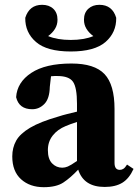

<svg xmlns="http://www.w3.org/2000/svg" viewBox="-20 -763 575 798"><path d="M415 14Q328 14 305 -58Q273 -24 243.5 -4.5Q214 15 162 15Q104 15 67.5 -18Q31 -51 31 -113Q31 -149 47 -178Q63 -207 105 -232Q147 -257 224 -279Q239 -284 259 -289Q279 -294 300 -299V-332Q300 -399 283.5 -423Q267 -447 219 -447Q212 -447 206 -447Q200 -447 192 -446L187 -402Q186 -353 164.5 -331Q143 -309 114 -309Q59 -309 47 -359Q51 -421 110 -460Q169 -499 277 -499Q373 -499 414.5 -455Q456 -411 456 -310V-86Q456 -57 478 -57Q486 -57 493 -61.5Q500 -66 508 -79L535 -61Q517 -21 488.5 -3.5Q460 14 415 14ZM179 -139Q179 -102 196.5 -84Q214 -66 239 -66Q250 -66 262 -71Q274 -76 300 -94V-256Q287 -252 274.5 -247.5Q262 -243 253 -239Q219 -225 199 -199.5Q179 -174 179 -139ZM274 -549Q175 -549 129.5 -588.5Q84 -628 85 -689Q102 -743 155 -743Q184 -743 201.5 -726.5Q219 -710 219 -681Q219 -660 208.5 -643Q198 -626 180 -613Q218 -597 274 -597Q330 -597 368 -613Q350 -626 339.5 -643Q329 -660 329 -681Q329 -710 347 -726.5Q365 -743 393 -743Q447 -743 463 -689Q464 -628 418.5 -588.5Q373 -549 274 -549Z"/></svg>

Font: Source Serif Pro
Style: Bold
Weight: 700
Designer: Frank Grießhammer
Foundry: Adobe Systems Incorporated
Version: Version 3.001;hotconv 1.0.111;makeotfexe 2.5.65597